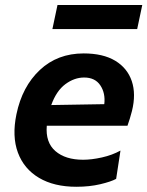

<svg xmlns="http://www.w3.org/2000/svg" viewBox="-20 -720 578 753"><path d="M279.5 12.5Q192 12.5 133 -22.5Q74 -57.5 50.2 -121.5Q26.5 -185.5 44.5 -272Q67 -380.5 136.2 -445.5Q205.5 -510.5 308 -510.5Q384 -510.5 431.8 -481.8Q479.5 -453 496.8 -402Q514 -351 497.5 -284.5Q489.5 -253.5 480 -227H163.5Q158 -161.5 197.2 -127.5Q236.5 -93.5 306 -93.5Q339 -93.5 379.5 -102.5Q420 -111.5 452.5 -129.5L435.5 -18.5Q415.5 -7.5 373.2 2.5Q331 12.5 279.5 12.5ZM310 -416Q271.5 -416 236.2 -389.8Q201 -363.5 181 -308L389 -311.5Q394 -354.5 373.5 -385.2Q353 -416 310 -416ZM185.5 -606 205.5 -700.5H538L518 -606Z"/></svg>

Font: Commissioner SemiBold
Style: Italic
Weight: 600
Italic angle: -12°
Designer: Kostas Bartsokas
Foundry: Kostas Bartsokas
Version: Version 1.000; ttfautohint (v1.8.3)